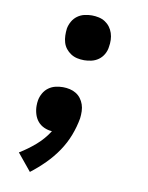

<svg xmlns="http://www.w3.org/2000/svg" viewBox="-84 -599 668 865"><g transform="rotate(10 250.0 -166.5)"><path d="M266 -333Q249 -333 233.5 -336.5Q218 -340 205 -348.5Q192 -357 182.5 -369Q173 -381 168.5 -396Q164 -411 163.5 -427.5Q163 -444 165 -460Q168 -477 177 -493Q186 -509 200.5 -519.5Q215 -530 232 -534Q249 -538 266 -538Q282 -538 298 -534.5Q314 -531 327 -522.5Q340 -514 349 -502Q358 -490 363 -475Q368 -460 368.5 -443.5Q369 -427 366 -411Q364 -394 355 -378Q346 -362 331.5 -351.5Q317 -341 299.5 -337Q282 -333 266 -333ZM113 205 49 127Q87 104 121 74.5Q155 45 179 7Q160 6 142.5 -2Q125 -10 113.5 -24Q102 -38 96.5 -56.5Q91 -75 91 -94Q91 -101 91.5 -107Q92 -113 93 -119Q96 -136 105 -152Q114 -168 128.5 -178.5Q143 -189 160 -193Q177 -197 194 -197Q210 -197 225.5 -193.5Q241 -190 254 -182Q267 -174 276 -162Q285 -150 290 -135.5Q295 -121 295.5 -104.5Q296 -88 294 -72Q287 -32 272 7Q257 46 233 81.5Q209 117 178 148Q147 179 113 205Z"/></g></svg>

Font: Iosevka Slab Extrabold
Style: Italic
Weight: 800
Italic angle: -9°
Monospace: yes
Designer: Belleve Invis
Foundry: Belleve Invis
Version: Version 11.1.0; ttfautohint (v1.8.3)